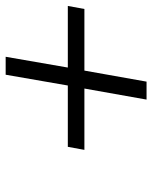

<svg xmlns="http://www.w3.org/2000/svg" viewBox="52 -718 550 695"><g transform="rotate(-90 327.5 -370.0)"><path d="M643 -340H420L380 -115H315L355 -340H133L144 -400H366L405 -625H470L431 -400H654Z"/></g></svg>

Font: Fz Poppins Light
Style: Italic
Weight: 300
Italic angle: -10°
Designer: Ninad Kale (Devanagari), Jonny Pinhorn (Latin)
Foundry: Indian Type Foundry
Version: Vit hóa bi Vntype.Com & FontZin.Com